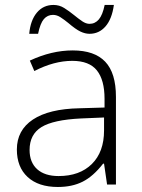

<svg xmlns="http://www.w3.org/2000/svg" viewBox="-20 -743 570 773"><path d="M411.1 0 398.9 -84H395Q355 -32.7 312.7 -11.5Q270.5 9.8 212.9 9.8Q134.8 9.8 91.3 -30.3Q47.9 -70.3 47.9 -141.1Q47.9 -218.8 112.5 -261.7Q177.2 -304.7 299.8 -307.1L400.9 -310.1V-345.2Q400.9 -420.9 370.1 -459.5Q339.4 -498 271 -498Q197.3 -498 118.2 -457L100.1 -499Q187.5 -540 272.9 -540Q360.4 -540 403.6 -494.6Q446.8 -449.2 446.8 -353V0ZM215.8 -34.2Q300.8 -34.2 349.9 -82.8Q398.9 -131.3 398.9 -217.8V-270L306.2 -266.1Q194.3 -260.7 146.7 -231.2Q99.1 -201.7 99.1 -139.2Q99.1 -89.4 129.6 -61.8Q160.2 -34.2 215.8 -34.2ZM340.3 -606.9Q322.8 -606.9 303.7 -616Q284.7 -625 254.4 -650.9Q238.8 -663.6 223.9 -673.3Q209 -683.1 193.4 -683.1Q171.4 -683.1 156.7 -666.3Q142.1 -649.4 133.3 -606.9H97.7Q102.5 -661.1 128.4 -692.1Q154.3 -723.1 195.3 -723.1Q218.8 -723.1 238.3 -710.9Q257.8 -698.7 278.3 -682.1Q294.9 -668.5 310.5 -657.7Q326.2 -647 340.3 -647Q362.8 -647 377.9 -664.8Q393.1 -682.6 401.4 -723.1H438.5Q430.7 -666.5 404.8 -636.7Q378.9 -606.9 340.3 -606.9Z"/></svg>

Font: JBL Sans
Style: Light
Weight: 300
Version: Version 1.10